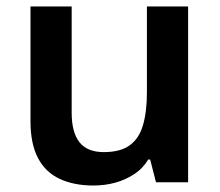

<svg xmlns="http://www.w3.org/2000/svg" viewBox="-20 -562 678 592"><path d="M560 -542V0H461L443 -70H437Q420 -42 393 -24.5Q366 -7 334.5 1.5Q303 10 268 10Q208 10 164 -10.5Q120 -31 97 -75Q74 -119 74 -188V-542H201V-214Q201 -154 225 -123.5Q249 -93 300 -93Q351 -93 380 -114Q409 -135 421 -176.5Q433 -218 433 -278V-542Z"/></svg>

Font: Noto Sans Khmer SemiBold
Style: Regular
Weight: 600
Version: Version 2.003